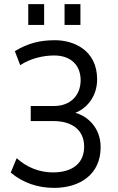

<svg xmlns="http://www.w3.org/2000/svg" viewBox="-20 -903 570 931"><path d="M243 8C368 8 468 -58 468 -189C468 -286 402 -341 345 -356C394 -374 451 -429 451 -518C451 -661 336 -708 247 -708C175 -708 116 -694 52 -655L78 -587C128 -620 190 -634 243 -634C323 -634 371 -587 371 -514C371 -440 321 -389 242 -389H129V-316H239C329 -316 388 -273 388 -192C388 -114 335 -67 236 -67C171 -67 109 -92 61 -136L32 -66C92 -16 163 8 243 8ZM293 -782H370V-883H293ZM117 -782H194V-883H117Z"/></svg>

Font: Finlandica
Style: Regular
Weight: 400
Designer: Niklas Ekholm, Juho Hiilivirta, Jaakko Suomalainen
Foundry: Helsinki Type Studio
Version: Version 2.000;Glyphs 3.2 (3202)